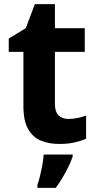

<svg xmlns="http://www.w3.org/2000/svg" viewBox="-20 -682 461 923"><path d="M264.3 10Q214.9 10 176.4 -6Q137.8 -22.1 115.2 -61.4Q92.6 -100.8 92.6 -171.9V-432.6H22.1V-496.6L104 -546.8L147.5 -662.1H244.1V-546.4H387.5V-432.6H244.1V-180.6Q244.1 -145 261.5 -127.6Q278.9 -110.2 308.5 -110.2Q332.2 -110.2 353.5 -114.9Q374.8 -119.6 393.9 -126.1V-15.2Q369.5 -4.5 338 2.8Q306.6 10 264.3 10ZM329.2 71.2Q321 94.7 308.8 119.8Q296.6 144.8 281.6 170.4Q266.6 195.9 248 221H159.8V207.8Q166.5 188.3 172.9 161.5Q179.3 134.7 184.1 107.8Q189 80.8 189.8 61H329.2Z"/></svg>

Font: Noto Sans Symbols
Style: Regular
Weight: 400
Designer: Monotype Design Team
Foundry: Monotype Imaging Inc.
Version: Version 2.002